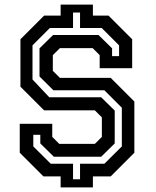

<svg xmlns="http://www.w3.org/2000/svg" viewBox="-20 -768 681 836"><path d="M244 48V0H169L66 -103V-229H207.5V-172L238 -141.5H393L423.5 -172V-257L393 -287.5H172L69 -390.5V-597L172 -700H244V-748H384.5V-700H452.5L555.5 -597V-471H414V-528L383.5 -558.5H241L210 -528V-459.5L241 -429H462L565 -326V-103L462 0H384.5V48ZM298 12.5H328.5V-55H434.5L510.5 -130.5V-299L434.5 -375H212.5L152 -435V-557.5L211 -615.5H409L468 -557.5V-523.5H498.5V-570.5L423 -646H328.5V-713.5H298V-646H197L121.5 -570.5V-422L194.5 -344.5H420.5L479.5 -286.5V-143.5L420.5 -85.5H214.5L155.5 -143.5V-181H125V-130.5L201 -55H298Z"/></svg>

Font: Tourney Thin SemiBold
Style: Regular
Weight: 600
Version: Version 1.015